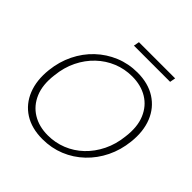

<svg xmlns="http://www.w3.org/2000/svg" viewBox="-221 -1028 1215 1215"><g transform="rotate(45 386.0 -421.0)"><path d="M340 12Q243 12 176.5 -30.5Q110 -73 79.5 -149.5Q49 -226 60 -326Q69 -409 103.5 -479.5Q138 -550 193 -602Q248 -654 318 -683Q388 -712 468 -712Q564 -712 631 -669Q698 -626 728.5 -550Q759 -474 748 -375Q739 -291 704.5 -220.5Q670 -150 615 -97.5Q560 -45 490 -16.5Q420 12 340 12ZM347 -29Q413 -29 473 -53Q533 -77 581 -122.5Q629 -168 660.5 -232Q692 -296 700 -374Q712 -468 684 -534.5Q656 -601 598 -636Q540 -671 461 -671Q394 -671 334 -646.5Q274 -622 226 -576.5Q178 -531 147 -468Q116 -405 108 -327Q96 -233 124 -166.5Q152 -100 210 -64.5Q268 -29 347 -29ZM331 -816 338 -854H662L655 -816Z"/></g></svg>

Font: DM Sans 28pt ExtraLight
Style: Italic
Weight: 250
Italic angle: -10°
Version: Version 4.004;gftools[0.9.30]